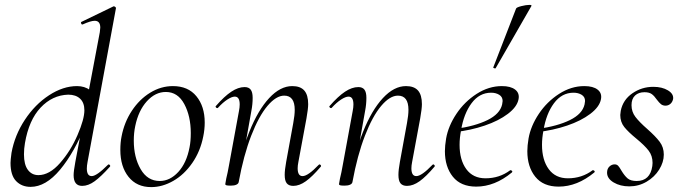

<svg xmlns="http://www.w3.org/2000/svg" viewBox="-20 -751 2794 785"><path d="M23 -85Q23 -96 27 -126Q40 -198 81.5 -261Q123 -324 180.5 -361.5Q238 -399 295 -399Q326 -399 348.5 -382.5Q371 -366 374 -332L332 -246Q284 -127 225.5 -57Q167 13 105 13Q69 13 46 -10.5Q23 -34 23 -85ZM325 -300Q325 -331 307.5 -347.5Q290 -364 259 -364Q194 -362 146 -311Q98 -260 82 -166Q78 -143 78 -120Q78 -78 94 -56.5Q110 -35 137 -35Q182 -35 225.5 -84.5Q269 -134 297 -199Q325 -264 325 -300ZM281 -35Q281 -51 288 -89L388 -619Q390 -633 390 -638Q390 -666 367 -666Q351 -666 318 -651H316Q313 -651 311.5 -656Q310 -661 314 -662L444 -725H446Q449 -725 452 -722Q455 -719 454 -717L338 -89Q335 -73 335 -62Q335 -31 355 -31Q375 -31 421 -77Q423 -79 424 -79Q427 -79 429.5 -75.5Q432 -72 429 -69Q393 -29 367 -10Q341 9 316 9Q281 9 281 -35Z M472 -138Q472 -169 477 -193Q488 -251 519 -298Q550 -345 594 -372Q638 -399 687 -399Q749 -399 783 -357.5Q817 -316 817 -250Q817 -222 811 -193Q799 -132 766 -84.5Q733 -37 688.5 -11.5Q644 14 598 14Q539 14 505.5 -28Q472 -70 472 -138ZM755 -149Q760 -173 760 -207Q760 -276 733.5 -325.5Q707 -375 658 -375Q615 -375 580.5 -337Q546 -299 533 -236Q527 -208 527 -176Q527 -108 555 -59.5Q583 -11 633 -11Q675 -11 709 -48Q743 -85 755 -149Z M1144 -36Q1144 -56 1150 -89L1179 -248Q1185 -280 1185 -302Q1185 -360 1142 -360Q1109 -360 1073.5 -318Q1038 -276 1007 -196Q976 -116 956 -7L944 -8Q964 -124 999.5 -212.5Q1035 -301 1080.5 -350Q1126 -399 1175 -399Q1208 -399 1224 -381Q1240 -363 1240 -325Q1240 -307 1233 -267L1200 -89Q1197 -74 1197 -63Q1197 -31 1217 -31Q1239 -31 1283 -77Q1285 -79 1286 -79Q1289 -79 1291.5 -75.5Q1294 -72 1291 -69Q1257 -29 1230.5 -10Q1204 9 1179 9Q1161 9 1152.5 -1.5Q1144 -12 1144 -36ZM901 2 905 -21Q911 -45 916 -74L957 -297Q960 -312 960 -324Q960 -356 940 -356Q928 -356 909.5 -344Q891 -332 871 -310Q870 -309 868 -309Q865 -309 862.5 -312.5Q860 -316 863 -318Q897 -357 925.5 -376Q954 -395 980 -395Q997 -395 1005 -384.5Q1013 -374 1013 -351Q1013 -325 1008 -299L956 -7Q955 0 946.5 4Q938 8 924 8Q910 8 905.5 6.5Q901 5 901 2Z M1609 -36Q1609 -56 1615 -89L1644 -248Q1650 -280 1650 -302Q1650 -360 1607 -360Q1574 -360 1538.5 -318Q1503 -276 1472 -196Q1441 -116 1421 -7L1409 -8Q1429 -124 1464.5 -212.5Q1500 -301 1545.5 -350Q1591 -399 1640 -399Q1673 -399 1689 -381Q1705 -363 1705 -325Q1705 -307 1698 -267L1665 -89Q1662 -74 1662 -63Q1662 -31 1682 -31Q1704 -31 1748 -77Q1750 -79 1751 -79Q1754 -79 1756.5 -75.5Q1759 -72 1756 -69Q1722 -29 1695.5 -10Q1669 9 1644 9Q1626 9 1617.5 -1.5Q1609 -12 1609 -36ZM1366 2 1370 -21Q1376 -45 1381 -74L1422 -297Q1425 -312 1425 -324Q1425 -356 1405 -356Q1393 -356 1374.5 -344Q1356 -332 1336 -310Q1335 -309 1333 -309Q1330 -309 1327.5 -312.5Q1325 -316 1328 -318Q1362 -357 1390.5 -376Q1419 -395 1445 -395Q1462 -395 1470 -384.5Q1478 -374 1478 -351Q1478 -325 1473 -299L1421 -7Q1420 0 1411.5 4Q1403 8 1389 8Q1375 8 1370.5 6.5Q1366 5 1366 2Z M1799 -133Q1799 -155 1804 -185Q1813 -236 1846 -285.5Q1879 -335 1928.5 -367Q1978 -399 2032 -399Q2068 -399 2086.5 -384.5Q2105 -370 2100 -345Q2094 -314 2056.5 -285.5Q2019 -257 1961.5 -237.5Q1904 -218 1840 -211L1842 -224Q1922 -235 1973 -260Q2024 -285 2033 -324Q2035 -334 2035 -338Q2035 -355 2021 -363.5Q2007 -372 1988 -372Q1940 -372 1908 -329Q1876 -286 1865 -218Q1859 -187 1859 -159Q1859 -97 1886.5 -59.5Q1914 -22 1965 -22Q2022 -22 2066 -55H2068Q2071 -55 2073.5 -52Q2076 -49 2073 -46Q2003 12 1927 12Q1864 12 1831.5 -28.5Q1799 -69 1799 -133ZM1997 -476 2090 -716Q2092 -721 2111.5 -726Q2131 -731 2145 -731Q2154 -731 2153 -727L2007 -473Q2006 -470 2000.5 -472Q1995 -474 1997 -476Z M2136 -133Q2136 -155 2141 -185Q2150 -236 2183 -285.5Q2216 -335 2265.5 -367Q2315 -399 2369 -399Q2405 -399 2423.5 -384.5Q2442 -370 2437 -345Q2431 -314 2393.5 -285.5Q2356 -257 2298.5 -237.5Q2241 -218 2177 -211L2179 -224Q2259 -235 2310 -260Q2361 -285 2370 -324Q2372 -334 2372 -338Q2372 -355 2358 -363.5Q2344 -372 2325 -372Q2277 -372 2245 -329Q2213 -286 2202 -218Q2196 -187 2196 -159Q2196 -97 2223.5 -59.5Q2251 -22 2302 -22Q2359 -22 2403 -55H2405Q2408 -55 2410.5 -52Q2413 -49 2410 -46Q2340 12 2264 12Q2201 12 2168.5 -28.5Q2136 -69 2136 -133Z M2462 -45Q2462 -61 2471.5 -70Q2481 -79 2493 -79Q2502 -79 2507.5 -73Q2513 -67 2521 -53Q2533 -33 2545.5 -22Q2558 -11 2583 -11Q2638 -11 2647 -72Q2648 -77 2648 -85Q2648 -114 2632 -135Q2616 -156 2582 -184Q2549 -211 2532.5 -231.5Q2516 -252 2516 -281Q2516 -286 2518 -298Q2527 -343 2565.5 -369.5Q2604 -396 2651 -396Q2687 -396 2711 -381.5Q2735 -367 2732 -346Q2729 -333 2720.5 -326Q2712 -319 2701 -319Q2690 -319 2682.5 -325Q2675 -331 2666 -343Q2655 -359 2644.5 -366.5Q2634 -374 2615 -374Q2591 -374 2576.5 -360.5Q2562 -347 2562 -321Q2562 -294 2578 -273Q2594 -252 2626 -224Q2660 -194 2677 -171.5Q2694 -149 2694 -119Q2694 -88 2675 -57.5Q2656 -27 2623.5 -8Q2591 11 2553 11Q2516 11 2489 -5Q2462 -21 2462 -45Z"/></svg>

Font: Cormorant Garamond
Style: Italic
Weight: 400
Italic angle: -10°
Designer: Christian Thalmann (Catharsis Fonts)
Foundry: Catharsis Fonts
Version: Version 4.000